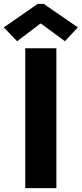

<svg xmlns="http://www.w3.org/2000/svg" viewBox="-46 -968 421 988"><path d="M84 -719.7H244.1V0H84ZM-26.4 -827.1 148.4 -948.2H178.7L354.5 -827.1L288.1 -755.9L165 -846.7H162.1L42 -755.9Z"/></svg>

Font: Reddit Sans Strawberry ExBold
Style: Regular
Weight: 800
Designer: Stephen Hutchings
Foundry: Reddit
Version: Version 1.013